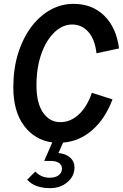

<svg xmlns="http://www.w3.org/2000/svg" viewBox="-20 -730 640 995"><path d="M240 245Q159 245 121 201L163 159Q193 191 238 191Q267 191 284 178Q301 165 301 144Q301 125 285.5 114.5Q270 104 243 104H209L251 8Q160 -4 104.5 -78.5Q49 -153 49 -277Q49 -373 73.5 -452Q98 -531 141 -589Q184 -647 240.5 -678.5Q297 -710 361 -710Q458 -710 520.5 -648.5Q583 -587 597 -479L480 -454Q472 -526 438 -564.5Q404 -603 354 -603Q304 -603 261.5 -562Q219 -521 194 -450Q169 -379 169 -287Q169 -196 203 -146.5Q237 -97 293 -97Q345 -97 388 -136.5Q431 -176 456 -249L563 -215Q526 -116 459.5 -57Q393 2 307 9L283 63Q322 67 344 87Q366 107 366 137Q366 183 329.5 214Q293 245 240 245Z"/></svg>

Font: Red Hat Mono Medium
Style: Italic
Weight: 500
Italic angle: -12°
Monospace: yes
Designer: Pentagram, MCKL
Foundry: Pentagram, MCKL
Version: Version 1.023; ttfautohint (v1.8.3)